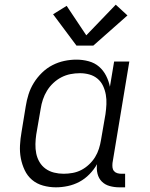

<svg xmlns="http://www.w3.org/2000/svg" viewBox="-20 -793 640 821"><path d="M219 8Q191 8 164 0.5Q137 -7 117 -24Q97 -41 85.5 -65.5Q74 -90 69 -116.5Q64 -143 65.5 -171.5Q67 -200 72 -228L90 -338Q94 -364 102 -389.5Q110 -415 124.5 -438.5Q139 -462 159.5 -482Q180 -502 204.5 -514.5Q229 -527 255 -532.5Q281 -538 307 -538Q334 -538 359.5 -531Q385 -524 403.5 -508Q422 -492 433.5 -469.5Q445 -447 450 -422L468 -530H533L461 -96Q460 -86 461 -77Q462 -68 467.5 -61.5Q473 -55 481.5 -52.5Q490 -50 499 -50H515V8H490Q469 8 449 2.5Q429 -3 415.5 -16.5Q402 -30 397 -50Q392 -70 395 -91Q382 -68 362.5 -48Q343 -28 319.5 -15.5Q296 -3 270 2.5Q244 8 219 8ZM252 -50Q271 -50 290.5 -53.5Q310 -57 327.5 -66Q345 -75 360.5 -89.5Q376 -104 386.5 -121Q397 -138 403 -157Q409 -176 412 -195L431 -305Q434 -326 435 -347Q436 -368 432.5 -388Q429 -408 420.5 -426Q412 -444 397 -456.5Q382 -469 362.5 -474.5Q343 -480 322 -480Q301 -480 281 -476Q261 -472 242.5 -462.5Q224 -453 208 -438Q192 -423 181 -405Q170 -387 163.5 -367.5Q157 -348 154 -328L135 -218Q132 -198 131.5 -177Q131 -156 135 -136.5Q139 -117 149 -100Q159 -83 175 -71.5Q191 -60 211 -55Q231 -50 252 -50ZM307 -598 207 -732 265 -768 349 -642 475 -773 525 -727 379 -598Z"/></svg>

Font: Iosevka Curly Slab LtEx
Style: Italic
Weight: 300
Width: 7
Italic angle: -9°
Monospace: yes
Designer: Belleve Invis
Foundry: Belleve Invis
Version: Version 11.1.0; ttfautohint (v1.8.3)